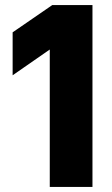

<svg xmlns="http://www.w3.org/2000/svg" viewBox="-20 -740 443 760"><path d="M177 0H346V-720H187L30 -612V-442L177 -544Z"/></svg>

Font: Aspekta 750
Style: Regular
Weight: 750
Designer: Ivo Dolenc
Version: Version 2.000